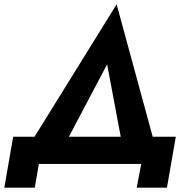

<svg xmlns="http://www.w3.org/2000/svg" viewBox="-29 -759 878 889"><path d="M625 0H151L132 110H-9L32 -126H131L511 -739L678 -126H785L744 110H604ZM467 -461 290 -126H530Z"/></svg>

Font: Jost* 600 Semi
Style: Italic
Weight: 600
Italic angle: -10°
Version: Version 3.500